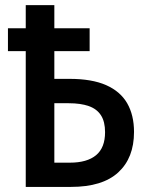

<svg xmlns="http://www.w3.org/2000/svg" viewBox="-20 -734 587 754"><path d="M193.4 -713.9V-623H332V-533.2H193.4V-424.3H253.4Q340.8 -424.3 396.7 -399.7Q452.6 -375 479.5 -328.4Q506.3 -281.7 506.3 -215.8Q506.3 -113.8 444.3 -56.9Q382.3 0 258.8 0H81.1V-533.2H11.2V-623H81.1V-713.9ZM250 -328.6H193.4V-95.2H254.4Q321.8 -95.2 357.2 -124.5Q392.6 -153.8 392.6 -214.8Q392.6 -256.3 376.5 -281.2Q360.4 -306.2 328.6 -317.4Q296.9 -328.6 250 -328.6Z"/></svg>

Font: Open Sans SemiCondensed SemiBold
Style: Regular
Weight: 600
Width: 4
Designer: Monotype Design Team
Foundry: Monotype Imaging Inc.
Version: Version 3.000